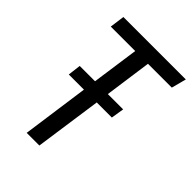

<svg xmlns="http://www.w3.org/2000/svg" viewBox="-202 -783 879 879"><g transform="rotate(45 237.5 -344.0)"><path d="M456.1 -616.2H301.8L270 -388.2H369.1L358.9 -325.2H261.2L214.8 0H132.8L178.2 -325.2H80.1L87.9 -388.2H187L219.2 -616.2H61L70.8 -688H475.1Z"/></g></svg>

Font: Fira Sans Compressed Book
Style: Italic
Weight: 350
Width: 3
Italic angle: -8°
Designer: Carrois Corporate & Edenspiekermann AG
Foundry: Carrois Corporate GbR & Edenspiekermann AG
Version: Version 4.203;PS 004.203;hotconv 1.0.88;makeotf.lib2.5.64775